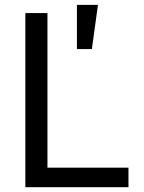

<svg xmlns="http://www.w3.org/2000/svg" viewBox="-20 -782 602 802"><path d="M85.9 0V-727.5H178.2V-81.5H516.6V0ZM301.3 -577.1V-761.7H389.2L363.8 -577.1Z"/></svg>

Font: Inter 16pt
Style: Regular
Weight: 400
Version: Version 4.001;git-66647c0bb